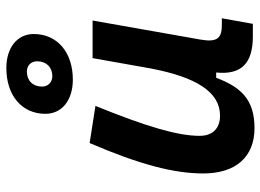

<svg xmlns="http://www.w3.org/2000/svg" viewBox="-132 -708 849 626"><g transform="rotate(-90 293.0 -394.5)"><path d="M189 10.3C284.2 10.3 323.2 -36.6 353 -114.7H370.1C361.8 -33.2 399.4 4.9 487.8 4.9H528.8L546.9 -96.2H524.4C480 -96.2 468.3 -113.8 477.5 -166L539.6 -517.6H417L382.8 -325.2V-325.7C355 -181.2 307.1 -102.1 229.5 -102.1C187.5 -102.1 163.6 -126.5 163.6 -168.9C163.6 -239.7 193.4 -341.3 261.2 -508.3L140.1 -527.3C70.3 -364.3 41 -253.4 41 -156.7C41 -50.8 94.7 10.3 189 10.3ZM346.7 -582C436 -582 495.6 -632.8 495.6 -709.5C495.6 -763.2 451.2 -798.8 384.8 -798.8C294.9 -798.8 235.4 -748 235.4 -671.4C235.4 -617.7 279.8 -582 346.7 -582ZM358.4 -648.9C338.4 -648.9 324.2 -662.6 324.2 -682.6C324.2 -712.4 343.8 -731.9 373 -731.9C393.1 -731.9 406.7 -718.3 406.7 -698.2C406.7 -668.5 387.2 -648.9 358.4 -648.9Z"/></g></svg>

Font: Cascadia Mono PL SemiBold
Style: Italic
Weight: 600
Italic angle: -10°
Monospace: yes
Designer: Aaron Bell
Foundry: Saja Typeworks
Version: Version 2404.023